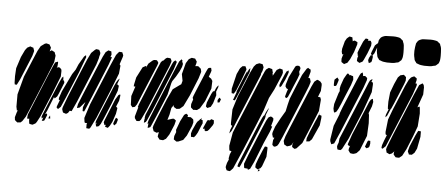

<svg xmlns="http://www.w3.org/2000/svg" viewBox="-58 -904 2849 1228"><g transform="rotate(5 1366.5 -290.0)"><path d="M274 -412 224 -289 142 -92 123 -48 104 -19 93 -9 81 -8 73 -7 66 -12 56 -21 54 -39 63 -70 69 -85 63 -83 62 -88 58 -107V-186L89 -302L134 -410L161 -474L179 -506L204 -524L214 -527L226 -524L234 -522L239 -513L245 -503L243 -492L239 -478L252 -486L259 -482L271 -476L273 -470L279 -454ZM544 -421 441 -172 412 -109 400 -111 390 -96 378 -89 363 -94 358 -96 355 -104 351 -117 353 -128 379 -197 458 -389 483 -448 504 -491 527 -513 535 -518 543 -517 554 -515 559 -505 563 -496 562 -487 557 -469V-468V-464ZM622 -426 535 -215 501 -134 492 -114 487 -115 482 -116V-121V-140L495 -175L486 -165L462 -137L445 -132V-138L449 -158L477 -227L555 -414L580 -473L596 -504L613 -517L624 -514L632 -512L633 -506L635 -492L631 -480L629 -475L638 -477L637 -469ZM693 -375 647 -258 574 -81 542 -16 534 -7 523 -8 515 -9V-15V-37L518 -42H512H503L500 -50L497 -73L526 -163L635 -426L664 -492L677 -508L683 -514L696 -513H702L704 -508L710 -494L708 -483L692 -435L698 -426ZM131 -439 67 -284 48 -247 35 -248 33 -259 32 -301 35 -352 59 -426 81 -472 94 -489 113 -499 123 -495 133 -492 136 -483 140 -472 138 -464ZM475 -461 437 -359 369 -195 341 -131 324 -115 314 -125 316 -133 331 -173 324 -175V-186L339 -230L395 -346L415 -376L430 -411L461 -464L473 -474ZM324 -324 281 -215 216 -58 197 -22 190 -12 180 -6 170 -1 159 -3 150 -5 148 -13 146 -31 148 -39V-37H139H133V-43L135 -63L162 -129L244 -329L268 -385L277 -404L281 -411L298 -417L299 -410L297 -386L293 -378L303 -382L313 -380L323 -370L325 -360ZM695 -265 662 -178 619 -75 605 -44 594 -29 579 -24 573 -36 579 -51 571 -42V-47L573 -60L594 -112L669 -294L680 -318L690 -334L701 -344L698 -336L689 -311L684 -300L689 -306L699 -297L698 -289ZM227 -31 238 -61 235 -54 225 -46 224 -59 244 -109 314 -278 332 -317 340 -325 341 -317 342 -307 338 -297 340 -299 345 -303 348 -295 350 -286 346 -276 336 -251 320 -212 312 -195 297 -181 292 -189 280 -159 256 -98 245 -75 254 -81 259 -72 256 -64 246 -40 242 -33ZM696 -117 678 -64 664 -38 652 -23 642 -26 634 -28 636 -36 638 -43 636 -41 629 -39 626 -48 623 -56 627 -69 640 -101 683 -207 702 -238 712 -243 714 -236 709 -202 693 -163 702 -155 701 -147ZM704 -54 691 -42 684 -52 686 -60 694 -82 699 -92 711 -85V-77ZM270 -57 277 -70 278 -65 280 -50H268Z M1075 -79 1048 -15 1029 14 1011 25 997 24 988 23 980 12 975 6 976 -5 980 -24 971 -21 965 -19 954 -24 946 -27 941 -41 938 -49 942 -65 963 -119 1013 -240 1044 -305 1083 -333 1096 -342 1099 -353 1102 -364 1100 -375 1094 -407 1113 -479 1130 -506 1148 -516 1162 -514 1170 -513 1177 -502 1182 -495 1180 -482 1175 -465 1188 -466H1194L1205 -457L1211 -452L1214 -442L1216 -432L1203 -389L1157 -276L1122 -204L1100 -185L1089 -183L1079 -182L1061 -193L1060 -199V-205L1046 -185L1038 -142L1027 -106V-107L1058 -117L1068 -118L1075 -113L1082 -107L1080 -99ZM1011 -451 890 -159 859 -94 850 -84 839 -83H831L826 -90L819 -100L818 -111L835 -171L831 -172L833 -177L837 -190L859 -244L934 -426L954 -472L966 -483L967 -481L983 -498L992 -503L1004 -502L1013 -501L1017 -494L1021 -484L1019 -475ZM1078 -423 1058 -388 1037 -357 1032 -344 1024 -309 1014 -267 956 -127 926 -58 922 -51 912 -47 906 -45V-51L908 -70L909 -74L907 -73L902 -71L903 -76L908 -95L939 -171L1044 -425L1070 -486L1084 -501L1091 -492L1088 -482H1093L1095 -470L1091 -452ZM1040 -433 925 -155 897 -92 891 -82 884 -78 879 -76V-81L881 -100L884 -106L881 -104L882 -110L885 -127L914 -196L1009 -427L1025 -464L1033 -480L1047 -493L1046 -488L1055 -483L1054 -477ZM805 -360 840 -428 857 -437 863 -439 862 -433 861 -427 875 -455 899 -476 908 -481 924 -482 931 -477 938 -465 932 -447 841 -228 825 -189 813 -172 797 -168 786 -182 784 -239 802 -293 805 -301 794 -302 795 -313ZM1290 -331 1257 -247 1228 -199 1210 -186H1196L1187 -185L1179 -192L1171 -199L1170 -205V-221L1180 -251L1179 -254L1176 -262L1180 -275L1195 -312L1243 -427L1253 -449L1259 -459L1266 -462L1277 -463L1279 -454L1281 -446L1278 -435L1268 -408L1267 -405L1268 -404L1283 -394L1292 -380ZM1325 -291 1309 -238 1296 -214 1275 -205 1265 -214 1266 -222 1269 -240 1292 -296 1302 -314 1311 -316 1320 -338 1333 -356 1334 -346 1322 -314ZM1337 -246 1336 -261 1343 -273 1348 -278 1357 -267 1355 -262 1349 -247ZM1188 -82 1160 -18 1139 12 1108 25 1096 26 1088 20 1079 14V8L1080 -8L1090 -34L1088 -48L1109 -105L1131 -148L1144 -157L1156 -149L1154 -137H1167H1175L1184 -130L1191 -125L1193 -116L1194 -105ZM1245 -85 1228 -43 1217 -24 1206 -11 1198 -12H1187L1186 -23L1185 -34L1191 -54L1212 -100L1219 -112L1232 -124L1234 -128L1247 -137L1243 -126L1252 -125L1253 -116L1254 -105ZM1260 -77 1282 -126 1296 -130 1295 -124 1297 -126 1306 -136 1323 -131 1324 -125 1325 -111 1320 -99 1299 -69 1289 -59 1277 -56 1269 -62 1270 -68 1271 -72 1260 -69Z M1834 -443 1811 -389 1796 -352 1782 -320 1773 -312 1764 -318 1765 -326 1773 -354 1779 -371 1778 -370 1769 -374 1761 -386 1762 -399 1777 -447 1811 -515 1816 -522 1827 -525 1838 -524 1846 -513V-506L1840 -487L1842 -479L1844 -470L1841 -463ZM1589 -424 1470 -139 1453 -97 1442 -72 1429 -55 1430 -61 1433 -78 1443 -103 1444 -105 1435 -110 1434 -124 1436 -210 1462 -294 1502 -390 1528 -454 1548 -495 1562 -511 1574 -516 1582 -519 1597 -516 1603 -515 1605 -510 1611 -496 1610 -491 1606 -472 1598 -453V-446ZM1891 -352 1772 -65 1750 -16 1741 -3 1729 3 1721 4 1710 -6V-15L1712 -37L1719 -53H1715L1709 -54L1707 -62L1703 -75L1705 -88L1718 -125L1747 -179L1776 -228L1785 -270L1795 -310L1822 -377L1860 -468L1886 -510L1895 -517L1904 -511L1912 -507L1913 -493L1902 -453L1908 -452L1913 -451L1914 -446L1919 -430L1917 -422L1911 -402ZM1733 -457 1692 -361 1662 -303 1635 -220 1595 -122 1524 48 1473 165 1459 180 1452 185 1441 183 1433 181 1429 173 1425 162 1426 154 1431 134 1441 111 1439 104 1444 78 1453 57 1446 55 1440 54 1438 45 1436 23 1451 -63 1499 -179 1583 -381 1605 -435 1620 -469 1628 -483 1639 -491 1645 -495 1656 -492 1667 -489 1670 -477 1673 -466 1670 -456 1669 -454 1675 -457 1673 -446 1672 -444 1696 -486 1715 -497 1725 -494 1733 -492 1735 -484 1737 -472ZM1756 -429 1735 -386 1725 -377 1721 -391 1727 -409 1750 -463 1761 -484H1765L1772 -492L1770 -484H1775L1773 -475L1766 -454ZM1478 -404 1450 -335 1440 -318 1435 -311 1430 -312 1422 -313 1421 -320 1420 -342 1443 -438 1455 -463 1457 -469 1459 -470 1461 -476 1471 -486 1476 -491 1490 -492H1495L1497 -487L1503 -474L1501 -466ZM1495 -384 1474 -332 1451 -279 1446 -269 1440 -270 1434 -271 1438 -281 1449 -311 1454 -325 1453 -321 1452 -326 1460 -346 1493 -427 1505 -454 1509 -461 1508 -453 1505 -445 1518 -472 1527 -483V-477L1525 -458ZM1988 -248 1936 -121 1900 -35 1866 2 1854 7 1847 3 1837 -4V-18L1843 -36L1833 -18L1824 -11L1811 -7L1804 -5L1785 -16L1784 -22L1780 -38L1789 -69L1809 -118L1898 -332L1926 -399L1942 -432L1959 -446L1967 -444L1981 -436L1990 -424L1991 -413L1989 -377L1974 -338L1989 -336L1991 -331L1994 -321ZM1635 -138 1541 91 1520 140 1512 155 1499 150 1500 145 1504 131 1529 70 1615 -139 1630 -173 1638 -187 1642 -189 1651 -211 1667 -240 1665 -229 1651 -192V-183L1648 -170ZM2001 -157 1959 -64 1944 -49 1932 -48 1924 -47V-52L1925 -68L1940 -108L1973 -186L1977 -194L1989 -223L1997 -238L1993 -227L1991 -220L1994 -224L2007 -219V-205ZM1687 -89 1654 -14 1604 112 1582 158 1571 165 1566 164V158L1565 159L1554 158L1544 157L1542 149L1540 130L1564 67L1636 -108L1657 -157L1666 -173L1671 -180L1683 -186L1692 -184L1702 -175V-163L1691 -125L1699 -123L1696 -115ZM1679 73 1656 136 1647 149 1628 158 1620 151 1613 146 1614 140 1615 126 1627 93 1650 37 1660 15 1664 8 1679 10 1681 19ZM1638 153 1643 166 1631 171 1633 165Z M2179 -644 2158 -596 2142 -571 2127 -564 2122 -561 2111 -568 2104 -573 2103 -584V-595L2109 -616L2113 -623L2104 -622L2103 -627L2100 -639L2101 -658L2114 -707L2125 -726L2133 -733L2142 -740L2150 -738L2160 -736L2162 -724L2164 -715L2163 -711L2171 -715L2177 -717L2187 -712L2195 -708V-694ZM2265 -643 2245 -599 2238 -587 2219 -577 2209 -583 2202 -588V-594L2203 -607L2208 -622L2204 -621V-627L2201 -641L2210 -666L2231 -715L2241 -730L2246 -736L2255 -735L2263 -733L2261 -725L2260 -724H2267H2279L2285 -711L2284 -693ZM2278 -616 2285 -628 2287 -633 2297 -632 2287 -640 2288 -645 2291 -655 2308 -697 2324 -712 2331 -707 2329 -699 2309 -646 2298 -632 2300 -631 2301 -620 2297 -596 2294 -589 2289 -586 2279 -581 2276 -589 2273 -600ZM2258 -420 2136 -125 2106 -57 2103 -50 2085 -43 2082 -50 2077 -62 2076 -73 2090 -162 2121 -239 2122 -246 2137 -286 2213 -468 2227 -499 2234 -511 2245 -518 2247 -511 2250 -500 2248 -495 2254 -496 2263 -497 2271 -490 2277 -485 2276 -471ZM2178 -432 2146 -356 2126 -307 2111 -273 2100 -254 2088 -246 2083 -253 2079 -272 2081 -301 2103 -373 2109 -386V-392L2108 -404L2112 -423L2128 -468L2144 -496L2151 -504L2156 -501L2163 -494V-491L2167 -495L2175 -492L2186 -489L2188 -478L2189 -467ZM2314 -398 2268 -270 2192 -88 2156 -19 2147 -11 2136 -12 2128 -13 2125 -21 2123 -32 2125 -42 2132 -60 2131 -59 2132 -65 2134 -84 2165 -158 2271 -413 2289 -457 2296 -471 2311 -482 2310 -473 2306 -463 2316 -459 2317 -446ZM2087 -472 2097 -458 2095 -450 2088 -428 2083 -418 2075 -416 2069 -417 2068 -428 2069 -449 2070 -457ZM2312 -198 2308 -116 2270 -21 2251 -1 2241 3 2230 6 2220 5 2210 3 2203 -7 2198 -14 2200 -27 2206 -45 2200 -41 2190 -50 2192 -58 2212 -116 2291 -305 2303 -334 2313 -350 2325 -356 2326 -348 2329 -336 2323 -307 2305 -261H2306L2309 -251ZM2312 -37 2301 -46 2304 -55 2314 -81 2318 -87H2323L2332 -86V-81L2333 -70L2330 -53L2327 -45Z M2516 -467 2462 -337 2447 -303 2445 -302 2425 -256 2415 -245V-253L2417 -263L2426 -285L2431 -298L2426 -300L2425 -313V-347L2431 -406L2452 -462L2472 -506L2487 -521L2500 -524L2509 -526L2518 -518L2524 -512V-501V-490ZM2577 -407 2462 -130 2433 -61 2414 -43 2407 -47V-53L2409 -66L2420 -97L2434 -132L2426 -136L2425 -141L2424 -152L2433 -232L2458 -299L2496 -390L2523 -456L2543 -497L2556 -513L2566 -518L2576 -522L2586 -515L2593 -510V-499L2587 -475L2589 -478L2597 -476L2596 -463ZM2632 -288 2626 -205 2602 -140 2567 -54 2543 -9 2534 -2 2525 5H2513L2502 4L2495 -4L2488 -13L2489 -27L2492 -36L2490 -32L2476 -18L2461 -12L2449 -18L2442 -21L2440 -30L2437 -41L2440 -54L2471 -133L2584 -406L2612 -469L2633 -482L2641 -472L2644 -457L2643 -411L2613 -326L2622 -331L2627 -332L2629 -324ZM2649 -140 2634 -63 2620 -35 2604 -21H2591H2585L2583 -27L2577 -39L2578 -47L2585 -73L2616 -146L2628 -170L2632 -177L2641 -176L2649 -175V-167ZM2569 -733Q2572 -737 2574.5 -742Q2577 -747 2580 -750Q2583 -753 2588.5 -756Q2594 -759 2598 -760Q2605 -763 2613.5 -763.5Q2622 -764 2629 -764Q2644 -765 2660 -765Q2676 -765 2690 -762Q2693 -761 2697 -760.5Q2701 -760 2704 -758Q2706 -757 2708 -755Q2710 -753 2712 -751Q2714 -750 2716.5 -748Q2719 -746 2721 -744Q2722 -743 2723 -740.5Q2724 -738 2724 -736Q2730 -724 2731 -713Q2732 -701 2732.5 -690Q2733 -679 2733 -667Q2733 -660 2732.5 -652.5Q2732 -645 2731 -638Q2730 -634 2728 -627.5Q2726 -621 2724 -618Q2722 -616 2719.5 -614Q2717 -612 2716 -611Q2714 -609 2711.5 -607Q2709 -605 2707 -603Q2704 -602 2700.5 -601Q2697 -600 2694 -600Q2680 -595 2664 -595Q2648 -595 2633 -595Q2622 -596 2611.5 -597.5Q2601 -599 2591 -604Q2589 -604 2586.5 -605Q2584 -606 2583 -607Q2581 -608 2580 -610Q2579 -612 2578 -614Q2576 -616 2573.5 -619Q2571 -622 2570 -625Q2569 -628 2568 -631.5Q2567 -635 2567 -638Q2561 -660 2562.5 -685Q2564 -710 2569 -733ZM2330 -733Q2333 -737 2335.5 -742Q2338 -747 2341 -750Q2344 -753 2349.5 -756Q2355 -759 2359 -760Q2366 -763 2374.5 -763.5Q2383 -764 2390 -764Q2405 -765 2421 -765Q2437 -765 2451 -762Q2454 -761 2458 -760.5Q2462 -760 2465 -758Q2467 -757 2469 -755Q2471 -753 2473 -751Q2475 -750 2477.5 -748Q2480 -746 2482 -744Q2483 -743 2484 -740.5Q2485 -738 2485 -736Q2491 -724 2492 -713Q2493 -701 2493.5 -690Q2494 -679 2494 -667Q2494 -660 2493.5 -652.5Q2493 -645 2492 -638Q2491 -634 2489 -627.5Q2487 -621 2485 -618Q2483 -616 2480.5 -614Q2478 -612 2477 -611Q2475 -609 2472.5 -607Q2470 -605 2468 -603Q2465 -602 2461.5 -601Q2458 -600 2455 -600Q2441 -595 2425 -595Q2409 -595 2394 -595Q2383 -596 2372.5 -597.5Q2362 -599 2352 -604Q2350 -604 2347.5 -605Q2345 -606 2344 -607Q2342 -608 2341 -610Q2340 -612 2339 -614Q2337 -616 2334.5 -619Q2332 -622 2331 -625Q2330 -628 2329 -631.5Q2328 -635 2328 -638Q2322 -660 2323.5 -685Q2325 -710 2330 -733Z"/></g></svg>

Font: Rubik Marker Hatch
Style: Regular
Weight: 400
Designer: Hubert and Fischer, NaN
Foundry: Hubert & Fischer, NaN
Version: Version 2.200